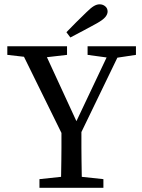

<svg xmlns="http://www.w3.org/2000/svg" viewBox="-20 -888 673 908"><path d="M294.1 -735.7Q317.4 -759.9 341.2 -783.6Q364.9 -807.3 388.1 -829.5Q409.3 -850.6 423.5 -859.1Q437.6 -867.6 450.9 -867.6Q466.4 -867.6 477.6 -858.2Q488.9 -848.8 488.9 -833.5Q488.9 -820.5 477.9 -807.2Q466.9 -794 438.5 -778Q407 -760.9 375.6 -743.9Q344.1 -726.9 312.7 -710.8ZM307.1 -55.8H328.4L469 -40.8V0H166.6V-40.8ZM145.8 -613.5 14.6 -628.5V-669.3H297V-628.5L167.2 -613.5ZM523.5 -613.5H504.3L394.2 -628.5V-669.3H622.9V-628.5ZM270.6 -235.2V-300.5H365V-235.3Q365 -216.6 365 -190Q365 -163.3 365.5 -132Q366 -100.7 366.5 -66.9Q367 -33.1 368 0H267.6Q268.6 -33 269.1 -66.4Q269.6 -99.7 270.1 -131Q270.6 -162.3 270.6 -188.9Q270.6 -215.5 270.6 -235.2ZM346.1 -224.4H287.8L68.9 -669.3H178L358.5 -277.9L323.7 -277.6L509.3 -669.3H561.2Z"/></svg>

Font: Adobe Variable Font Prototype
Style: Regular
Weight: 389
Designer: Frank Grießhammer
Foundry: Adobe
Version: Version 1.004;hotconv 1.0.113;makeotfexe 2.5.65598